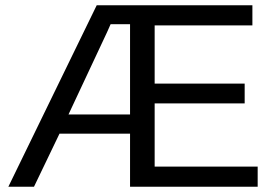

<svg xmlns="http://www.w3.org/2000/svg" viewBox="-20 -708 1040 728"><path d="M473.1 0V-201.2H205.6L108.9 0H11.7L346.7 -688H937V-611.8H566.4V-391.1H907.7V-315.9H566.4V-76.2H957V0ZM473.1 -616.2H399.4L385.7 -585.4L239.7 -273.9H473.1Z"/></svg>

Font: Liberation Sans
Style: Regular
Weight: 400
Designer: Steve Matteson
Foundry: Ascender Corporation
Version: Version 2.00.1